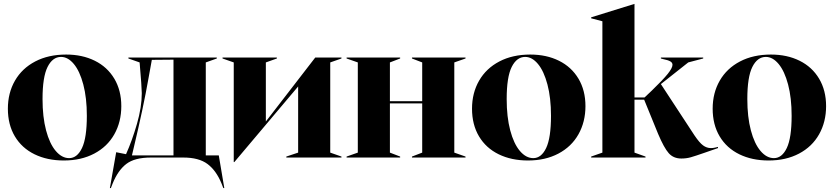

<svg xmlns="http://www.w3.org/2000/svg" viewBox="-20 -800 4235 975"><path d="M20 -248Q20 -328 56 -390.5Q92 -453 159 -488Q226 -523 316 -523Q398 -523 461.5 -491.5Q525 -460 560.5 -400.5Q596 -341 596 -261Q596 -181 560.5 -118Q525 -55 458.5 -20Q392 15 304 15Q220 15 155.5 -16.5Q91 -48 55.5 -107.5Q20 -167 20 -248ZM331 3Q372 3 396.5 -48.5Q421 -100 421 -212Q421 -303 403 -371Q385 -439 355 -475Q325 -511 290 -511Q247 -511 221.5 -460Q196 -409 196 -297Q196 -206 214 -138Q232 -70 263 -33.5Q294 3 331 3Z M570 -27 620 -17Q651 -86 675.5 -171Q700 -256 700 -327Q700 -355 689 -483L632 -503V-508H1081V-503L1025 -483V-11H1091L1119 155H1114L1105 132Q1078 66 1034 33Q990 0 911 0H746Q664 0 621.5 32.5Q579 65 552 132L543 155H538ZM861 -11V-497L751 -496L734 -402Q708 -254 659 -49L650 -11Z M1167 -483 1110 -503V-508H1386V-503L1330 -483V-183L1581 -508H1714V-503L1657 -483V-25L1714 -5V0H1434V-5L1494 -25V-361L1170 23H1167Z M1740 -5 1797 -25V-483L1740 -503V-508H2012V-503L1960 -483V-286H2124V-483L2072 -503V-508H2344V-503L2287 -483V-25L2344 -5V0H2072V-5L2124 -25V-275H1960V-25L2012 -5V0H1740Z M2377 -248Q2377 -328 2413 -390.5Q2449 -453 2516 -488Q2583 -523 2673 -523Q2755 -523 2818.5 -491.5Q2882 -460 2917.5 -400.5Q2953 -341 2953 -261Q2953 -181 2917.5 -118Q2882 -55 2815.5 -20Q2749 15 2661 15Q2577 15 2512.5 -16.5Q2448 -48 2412.5 -107.5Q2377 -167 2377 -248ZM2688 3Q2729 3 2753.5 -48.5Q2778 -100 2778 -212Q2778 -303 2760 -371Q2742 -439 2712 -475Q2682 -511 2647 -511Q2604 -511 2578.5 -460Q2553 -409 2553 -297Q2553 -206 2571 -138Q2589 -70 2620 -33.5Q2651 3 2688 3Z M3322 -120 3251 -294H3202V-25L3258 -5V0H2982V-5L3039 -25V-692L2982 -707V-712L3201 -780H3202V-305H3253L3290 -340Q3347 -395 3371 -425Q3395 -455 3395 -471Q3395 -482 3383.5 -488.5Q3372 -495 3347 -500L3336 -503V-508H3551V-503L3475 -483L3336 -373L3507 -112Q3532 -75 3550.5 -61.5Q3569 -48 3590 -48Q3601 -48 3611.5 -50.5Q3622 -53 3626 -54V-48L3557 -24Q3511 -8 3488.5 -1.5Q3466 5 3440 5Q3400 5 3376 -22Q3352 -49 3322 -120Z M3599 -248Q3599 -328 3635 -390.5Q3671 -453 3738 -488Q3805 -523 3895 -523Q3977 -523 4040.5 -491.5Q4104 -460 4139.5 -400.5Q4175 -341 4175 -261Q4175 -181 4139.5 -118Q4104 -55 4037.5 -20Q3971 15 3883 15Q3799 15 3734.5 -16.5Q3670 -48 3634.5 -107.5Q3599 -167 3599 -248ZM3910 3Q3951 3 3975.5 -48.5Q4000 -100 4000 -212Q4000 -303 3982 -371Q3964 -439 3934 -475Q3904 -511 3869 -511Q3826 -511 3800.5 -460Q3775 -409 3775 -297Q3775 -206 3793 -138Q3811 -70 3842 -33.5Q3873 3 3910 3Z"/></svg>

Font: Nyght Serif Bold
Style: Regular
Weight: 700
Designer: Maksym Kobuzan
Version: Version 0.410